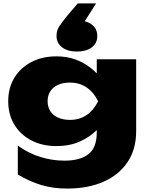

<svg xmlns="http://www.w3.org/2000/svg" viewBox="-20 -919 865 1121"><path d="M545 -145V-241L553 -267V-418L545 -439V-573H775V-153Q775 -48 725 27Q675 102 584.5 142Q494 182 371 182Q290 182 221.5 161.5Q153 141 84 100V-69Q146 -24 215.5 -2.5Q285 19 356 19Q448 19 496.5 -19Q545 -57 545 -145ZM309 -66Q228 -66 164.5 -98.5Q101 -131 64.5 -190Q28 -249 28 -328Q28 -407 64.5 -466Q101 -525 164.5 -557.5Q228 -590 309 -590Q371 -590 421 -571.5Q471 -553 510 -522Q549 -491 575 -455.5Q601 -420 614.5 -385.5Q628 -351 628 -325Q628 -290 607 -245.5Q586 -201 545.5 -160Q505 -119 445.5 -92.5Q386 -66 309 -66ZM389 -219Q443 -219 484.5 -246.5Q526 -274 553 -328Q525 -383 483.5 -410Q442 -437 389 -437Q349 -437 319.5 -424Q290 -411 274 -386.5Q258 -362 258 -328Q258 -295 273.5 -270.5Q289 -246 318.5 -232.5Q348 -219 389 -219ZM541 -899 438 -737 429 -800Q483 -800 515.5 -776Q548 -752 548 -709Q548 -666 515.5 -642Q483 -618 429 -618Q374 -618 342 -643Q310 -668 310 -710Q310 -740 325.5 -764.5Q341 -789 375 -830L434 -899Z"/></svg>

Font: Unbounded ExtraBold
Style: Regular
Weight: 800
Designer: Luke Prowse, Jean-Baptiste Morizot, Fátima Lázaro, Florian Runge
Foundry: NaN
Version: Version 1.701;gftools[0.9.28.dev5+ged2979d]